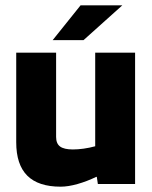

<svg xmlns="http://www.w3.org/2000/svg" viewBox="-20 -692 571 722"><path d="M41 0ZM208 10Q124 10 82.5 -31.5Q41 -73 41 -157V-494H191V-177Q191 -152 206 -141Q221 -130 254 -130Q273 -130 294.5 -133Q316 -136 338 -142V-494H488V0H348L344 -27H342Q307 -10 271.5 0Q236 10 208 10ZM283 -672H440L294 -541H178Z"/></svg>

Font: Blinker
Style: Bold
Weight: 700
Designer: Juergen Huber
Foundry: supertype
Version: Version 1.015;PS 1.15;hotconv 1.0.88;makeotf.lib2.5.647800; 